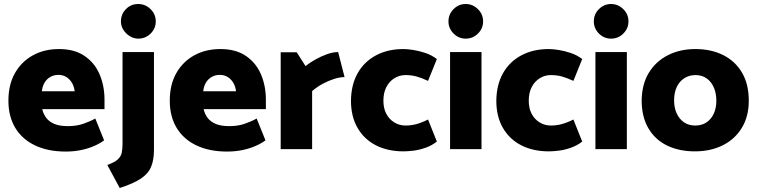

<svg xmlns="http://www.w3.org/2000/svg" viewBox="-20 -745 3782 959"><path d="M502 -200V-247Q502 -316 477.5 -373.5Q453 -431 402.5 -465.5Q352 -500 275 -500Q201 -500 144 -468.5Q87 -437 54.5 -379.5Q22 -322 22 -242Q22 -163 56.5 -106Q91 -49 155.5 -18.5Q220 12 308 12Q349 12 385 4.5Q421 -3 450.5 -16Q480 -29 500 -44L456 -153Q429 -138 395.5 -126.5Q362 -115 319 -115Q279 -115 253 -125.5Q227 -136 212 -155Q197 -174 191 -200ZM189 -289Q192 -315 203 -333Q214 -351 232 -361Q250 -371 271 -371Q295 -371 312 -360Q329 -349 339.5 -331Q350 -313 353 -289Z M670 -552Q649 -552 629 -564Q609 -576 596.5 -595.5Q584 -615 584 -638Q584 -674 609 -699.5Q634 -725 670 -725Q706 -725 732 -699.5Q758 -674 758 -638Q758 -603 732.5 -577.5Q707 -552 670 -552ZM749 -485V4Q749 54 734.5 88.5Q720 123 683 147.5Q646 172 578 194L516 79Q552 66 568 51.5Q584 37 588 18Q592 -1 592 -25V-485Z M1308 -200V-247Q1308 -316 1283.5 -373.5Q1259 -431 1208.5 -465.5Q1158 -500 1081 -500Q1007 -500 950 -468.5Q893 -437 860.5 -379.5Q828 -322 828 -242Q828 -163 862.5 -106Q897 -49 961.5 -18.5Q1026 12 1114 12Q1155 12 1191 4.5Q1227 -3 1256.5 -16Q1286 -29 1306 -44L1262 -153Q1235 -138 1201.5 -126.5Q1168 -115 1125 -115Q1085 -115 1059 -125.5Q1033 -136 1018 -155Q1003 -174 997 -200ZM995 -289Q998 -315 1009 -333Q1020 -351 1038 -361Q1056 -371 1077 -371Q1101 -371 1118 -360Q1135 -349 1145.5 -331Q1156 -313 1159 -289Z M1539 0V-290Q1563 -311 1592 -326.5Q1621 -342 1649.5 -351Q1678 -360 1701 -360L1669 -485Q1643 -485 1612.5 -474Q1582 -463 1554 -447Q1526 -431 1506 -415L1462 -484H1382V0Z M2118 -148Q2086 -132 2059.5 -125Q2033 -118 2005 -118Q1975 -118 1949.5 -133.5Q1924 -149 1909.5 -176.5Q1895 -204 1895 -242Q1895 -281 1909.5 -309.5Q1924 -338 1949.5 -354Q1975 -370 2005 -370Q2035 -370 2060.5 -363Q2086 -356 2118 -341L2162 -450Q2136 -470 2104.5 -480.5Q2073 -491 2044 -495.5Q2015 -500 1995 -500Q1917 -500 1858 -468.5Q1799 -437 1766.5 -379.5Q1734 -322 1733 -242Q1733 -163 1766 -106Q1799 -49 1858 -19Q1917 11 1995 11Q2016 11 2045 7.5Q2074 4 2105.5 -7Q2137 -18 2162 -38Z M2385 0V-485H2228V0ZM2306 -552Q2342 -552 2367.5 -577.5Q2393 -603 2393 -638Q2393 -674 2367 -699.5Q2341 -725 2306 -725Q2271 -725 2245.5 -699.5Q2220 -674 2220 -638Q2220 -603 2245.5 -577.5Q2271 -552 2306 -552Z M2844 -148Q2812 -132 2785.5 -125Q2759 -118 2731 -118Q2701 -118 2675.5 -133.5Q2650 -149 2635.5 -176.5Q2621 -204 2621 -242Q2621 -281 2635.5 -309.5Q2650 -338 2675.5 -354Q2701 -370 2731 -370Q2761 -370 2786.5 -363Q2812 -356 2844 -341L2888 -450Q2862 -470 2830.5 -480.5Q2799 -491 2770 -495.5Q2741 -500 2721 -500Q2643 -500 2584 -468.5Q2525 -437 2492.5 -379.5Q2460 -322 2459 -242Q2459 -163 2492 -106Q2525 -49 2584 -19Q2643 11 2721 11Q2742 11 2771 7.5Q2800 4 2831.5 -7Q2863 -18 2888 -38Z M3111 0V-485H2954V0ZM3032 -552Q3068 -552 3093.5 -577.5Q3119 -603 3119 -638Q3119 -674 3093 -699.5Q3067 -725 3032 -725Q2997 -725 2971.5 -699.5Q2946 -674 2946 -638Q2946 -603 2971.5 -577.5Q2997 -552 3032 -552Z M3451 11Q3372 11 3312 -18Q3252 -47 3218.5 -104.5Q3185 -162 3185 -243Q3186 -324 3220.5 -381Q3255 -438 3315.5 -469Q3376 -500 3453 -500Q3532 -500 3592 -470Q3652 -440 3686 -382.5Q3720 -325 3720 -242Q3720 -163 3685 -106Q3650 -49 3589.5 -19Q3529 11 3451 11ZM3452 -118Q3485 -118 3508.5 -133.5Q3532 -149 3545 -177Q3558 -205 3558 -242Q3558 -279 3545.5 -308Q3533 -337 3509.5 -353.5Q3486 -370 3454 -370Q3422 -370 3397.5 -354Q3373 -338 3360 -310Q3347 -282 3347 -243Q3347 -207 3360 -178.5Q3373 -150 3396.5 -134Q3420 -118 3452 -118Z"/></svg>

Font: Catamaran Thin ExtraBold
Style: Regular
Weight: 800
Version: Version 2.000